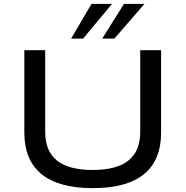

<svg xmlns="http://www.w3.org/2000/svg" viewBox="-20 -965 961 994"><path d="M461 9Q284 9 195 -63.5Q106 -136 106 -279V-705H214V-282Q214 -182 275.5 -133.5Q337 -85 460 -85Q584 -85 645 -134Q706 -183 706 -282V-705H814V-279Q814 -136 725.5 -63.5Q637 9 461 9ZM348 -765 454 -945H560L410 -765ZM509 -765 622 -945H728L572 -765Z"/></svg>

Font: Nunito Sans 10pt Expanded Medium
Style: Regular
Weight: 500
Width: 7
Designer: Vernon Adams
Foundry: Vernon Adams
Version: Version 3.101;gftools[0.9.27]